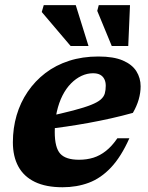

<svg xmlns="http://www.w3.org/2000/svg" viewBox="-20 -736 592 768"><path d="M352 -443Q328.5 -443 306 -432.5Q283.5 -422 264 -402.2Q244.5 -382.5 230 -354Q215.5 -325.5 207.2 -288.8Q199 -252 199 -208Q199 -145.5 221 -121.2Q243 -97 296 -97Q327 -97 353.5 -105.2Q380 -113.5 404 -132.5Q428 -151.5 449.5 -183H497.5Q464.5 -109 424 -66Q383.5 -23 335.2 -5Q287 13 230 13Q164 13 119.8 -8.2Q75.5 -29.5 53.5 -69.8Q31.5 -110 31.5 -167Q31.5 -223.5 46.5 -274.8Q61.5 -326 90.8 -369Q120 -412 161.5 -443.8Q203 -475.5 256.5 -492.8Q310 -510 373.5 -510Q434.5 -510 471.5 -494Q508.5 -478 525.5 -451Q542.5 -424 542.5 -390.5Q542.5 -365 534.8 -338Q527 -311 511.5 -284.5Q468.5 -272.5 423.8 -262.5Q379 -252.5 333.5 -244.2Q288 -236 243.5 -229.5Q199 -223 157 -218L160 -267.5Q228.5 -282.5 273.2 -294.2Q318 -306 344.2 -316.5Q370.5 -327 383 -338Q395.5 -349 399.2 -362.2Q403 -375.5 403 -393Q403 -408.5 397.2 -419.8Q391.5 -431 380.5 -437Q369.5 -443 352 -443ZM334 -552H262.5L147 -688L155 -715.5H283ZM493 -552H427L369 -692.5L375 -715.5H500Z"/></svg>

Font: Newsreader 9pt
Style: Bold Italic
Weight: 700
Italic angle: -17°
Designer: Hugues Gentile
Foundry: Production Type
Version: Version 1.003